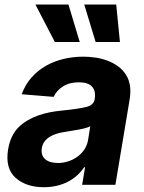

<svg xmlns="http://www.w3.org/2000/svg" viewBox="-20 -797 620 828"><path d="M14.9 -152.3Q25.2 -213.4 59.7 -247.9Q76.7 -264.9 98.2 -277.5Q119.7 -290.1 144 -298.8Q168.3 -307.5 194.6 -312.7Q220.9 -317.8 247.9 -320.3Q284.4 -323.9 310 -327.8Q335.6 -331.7 351.9 -335.6Q383.9 -343.4 388.5 -369.3V-371.4Q393.8 -405.9 376.4 -424Q359 -442.1 320.3 -442.1Q279.5 -442.1 251.8 -424.5Q224.1 -407 211.3 -379.3L73.5 -390.6Q89.1 -432.9 116.5 -463.4Q143.8 -494 179 -513.7Q214.1 -533.4 255 -543Q295.8 -552.6 338.4 -552.6Q364 -552.6 390.6 -548.8Q417.3 -545.1 441.9 -536Q466.6 -527 487.9 -511.9Q509.2 -496.8 523.8 -473.7Q549.7 -432.9 539.1 -367.9L477.6 0H334.2L346.9 -75.6H342.7Q329.9 -56.5 312.5 -40.7Q295.1 -24.9 273.3 -13.5Q251.4 -2.1 225.3 4.1Q199.2 10.3 169 10.3Q92 10.3 46.5 -30.9Q1.8 -72.1 14.9 -152.3ZM229.8 -94.1Q252.5 -94.1 274.3 -101.2Q296.2 -108.3 313.9 -121.3Q331.7 -134.2 344.1 -152.9Q356.5 -171.5 360.1 -195L369.3 -252.8Q362.6 -248.6 349.3 -244.9Q335.9 -241.1 320.3 -238.3Q304.7 -235.4 288.9 -233Q273.1 -230.5 261 -228.3Q240.8 -225.5 223.4 -220Q206 -214.5 192.8 -206Q179.7 -197.4 171.2 -185.4Q162.6 -173.3 160.2 -157.3Q155.9 -126.4 175.1 -110.3Q194.2 -94.1 229.8 -94.1ZM132.8 -777.3H275.2L323.9 -615.8H216.6ZM481.2 -777.3 497.2 -615.8H392.4L343.4 -777.3Z"/></svg>

Font: Inter P
Style: Bold Italic
Weight: 700
Italic angle: 9.39999°
Designer: Rasmus Andersson
Foundry: rsms
Version: Version 3.018;git-588b23468